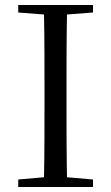

<svg xmlns="http://www.w3.org/2000/svg" viewBox="-20 -748 445 768"><path d="M53 -698 156 -690C158 -591 158 -491 158 -391V-337C158 -236 158 -137 156 -39L53 -30V0H352V-30L248 -39C246 -137 246 -237 246 -337V-391C246 -492 246 -592 248 -690L352 -698V-728H53Z"/></svg>

Font: Harano Aji Mincho TW
Style: Regular
Weight: 400
Foundry: Masamichi Hosoda
Version: HaranoAjiMinchoTW-Regular version 20230610;ttx 4.39.4